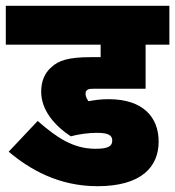

<svg xmlns="http://www.w3.org/2000/svg" viewBox="-20 -642 604 662"><path d="M314 -184C355 -184 367 -175 367 -157C367 -137 351 -129 309 -129C232 -129 175 -168 110 -225L10 -119C81 -59 181 0 316 0C468 0 527 -67 527 -154C527 -237 474 -300 355 -300C326 -300 307 -297 285 -293C279 -302 275 -309 275 -319C275 -324 276 -328 279 -330C283 -335 289 -336 305 -336H482V-488H564V-622H0V-488H327V-445H296C214 -445 182 -433 158 -411C133 -390 122 -360 122 -326C122 -262 168 -209 224 -172C250 -179 284 -184 314 -184Z"/></svg>

Font: Noto Sans Condensed Black
Style: Italic
Weight: 900
Width: 3
Italic angle: -12°
Designer: Monotype Design Team
Foundry: Monotype Imaging Inc.
Version: Version 2.013